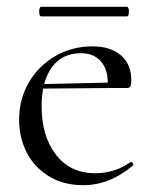

<svg xmlns="http://www.w3.org/2000/svg" viewBox="-20 -531 448 563"><path d="M36 -180Q36 -240 64.5 -289Q93 -338 142 -366.5Q191 -395 251 -395Q305 -395 335 -368.5Q365 -342 365 -296Q365 -284 362.5 -278.5Q360 -273 353 -273H295L296 -288Q296 -329 275 -352Q254 -375 217 -375Q162 -375 132 -333.5Q102 -292 102 -219Q102 -132 144 -77.5Q186 -23 259 -23Q317 -23 363 -56H364Q367 -56 369.5 -52.5Q372 -49 370 -46Q302 12 224 12Q165 12 122 -15Q79 -42 57.5 -85.5Q36 -129 36 -180ZM83 -284 311 -289V-273L84 -271ZM95 -497Q95 -511 101 -511H352Q358 -511 358 -497Q358 -483 352 -483H101Q95 -483 95 -497Z"/></svg>

Font: Cormorant
Style: Regular
Weight: 400
Designer: Christian Thalmann (Catharsis Fonts)
Foundry: Catharsis Fonts
Version: Version 4.000